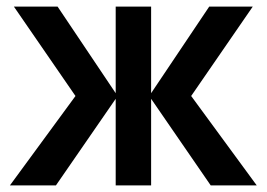

<svg xmlns="http://www.w3.org/2000/svg" viewBox="-20 -560 806 580"><path d="M10 0H149L329.5 -261.5V0H436.5V-261.5L616.5 0H755.5L557.5 -270L743.5 -540H612L436.5 -278.5V-540H329.5V-278.5L154 -540H22L208 -270Z"/></svg>

Font: Eudonet
Style: Bold
Weight: 700
Designer: Mikhail Sharanda
Foundry: Mikhail Sharanda
Version: Version 4.503;Glyphs 3.1.2 (3151)